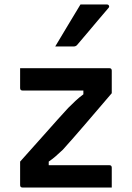

<svg xmlns="http://www.w3.org/2000/svg" viewBox="-20 -839 590 859"><path d="M70 -534H469Q480 -534 480 -523V-422Q415 -346 361 -283Q307 -220 261 -169Q242 -151 228 -139Q214 -127 198 -116V-100H469Q480 -100 480 -89V0H81Q70 0 70 -11V-116Q135 -188 187 -247Q239 -306 285 -356Q302 -373 318 -388Q334 -403 353 -417V-434H81Q70 -434 70 -445ZM340 -819H458Q465 -819 467.5 -813.5Q470 -808 465 -803Q440 -774 419 -749Q398 -724 376.5 -698.5Q355 -673 326 -639Q320 -631 309 -631H227Q254 -677 283 -724.5Q312 -772 340 -819Z"/></svg>

Font: Recursive Sn Lnr St Med
Style: Regular
Weight: 500
Version: Version 1.085;hotconv 1.1.0;makeotfexe 2.6.0; ttfautohint (v